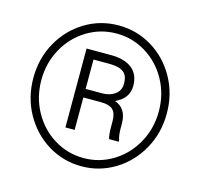

<svg xmlns="http://www.w3.org/2000/svg" viewBox="-105 -837 1013 963"><g transform="rotate(15 401.0 -355.5)"><path d="M743.2 -356Q743.2 -254.4 696.5 -170.7Q649.9 -86.9 570.6 -38.3Q491.2 10.3 397 10.3Q302.2 10.3 222.9 -38.3Q143.6 -86.9 96.9 -170.7Q50.3 -254.4 50.3 -356Q50.3 -457.5 96.9 -541Q143.6 -624.5 222.9 -672.6Q302.2 -720.7 397 -720.7Q491.2 -720.7 570.6 -672.6Q649.9 -624.5 696.5 -541Q743.2 -457.5 743.2 -356ZM701.7 -356Q701.7 -445.3 660.6 -519.3Q619.6 -593.3 549.6 -636Q479.5 -678.7 397 -678.7Q314 -678.7 243.9 -636Q173.8 -593.3 132.8 -519.3Q91.8 -445.3 91.8 -356Q91.8 -266.6 132.8 -192.4Q173.8 -118.2 243.9 -75.2Q314 -32.2 397 -32.2Q479.5 -32.2 549.6 -75.2Q619.6 -118.2 660.6 -192.4Q701.7 -266.6 701.7 -356ZM538.6 -227.1Q538.6 -186 546.9 -165V-157.2H497.1Q490.2 -173.8 490.2 -227.5V-248.5Q490.2 -289.6 471.7 -307.6Q453.1 -325.7 409.2 -325.7H317.9V-157.2H270V-566.9H395.5Q467.8 -566.9 506.3 -536.1Q544.9 -505.4 544.9 -445.8Q544.9 -380.9 476.1 -349.6Q538.6 -327.6 538.6 -249ZM497.1 -444.8Q497.1 -472.7 487.5 -489.5Q478 -506.3 455.8 -514.4Q433.6 -522.5 395.5 -522.5H317.9V-370.1H405.8Q444.8 -370.6 470.9 -390.1Q497.1 -409.7 497.1 -444.8Z"/></g></svg>

Font: Heebo Light
Style: Regular
Weight: 300
Designer: Oded Ezer
Foundry: Meir Sadan
Version: Version 2.001; ttfautohint (v1.5.14-ce02) -l 8 -r 50 -G 200 